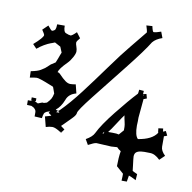

<svg xmlns="http://www.w3.org/2000/svg" viewBox="-84 -753 929 931"><g transform="rotate(10 381.0 -287.0)"><path d="M569.8 -632.8 570.8 -634.8Q570.8 -640.6 562.5 -667L591.8 -668.9Q597.7 -641.1 602.5 -641.1Q614.3 -641.1 638.7 -649.9L649.9 -620.1Q619.1 -609.9 603.5 -590.8Q577.1 -546.9 501 -450.9Q424.8 -355 364.7 -278.8Q304.7 -202.6 304.7 -190.9Q304.7 -180.2 286.1 -161.6Q267.6 -143.1 262.9 -138.2Q258.3 -133.3 250.5 -125.7Q242.7 -118.2 239.7 -115.2L258.8 -101.1L245.6 -83V-82Q243.7 -83 242.7 -84L246.6 -91.8L241.7 -85Q213.9 -103 199.7 -103Q185.5 -103 167.5 -97.2L154.8 -147Q162.1 -148.9 173.1 -152.3Q184.1 -155.8 184.6 -155.8Q180.7 -160.6 169.4 -167L174.8 -175.8Q171.9 -174.8 166.5 -173.1Q161.1 -171.4 158.9 -170.4Q156.7 -169.4 153.1 -166.7Q149.4 -164.1 147.5 -160.6Q143.6 -151.9 141.6 -136.2L105.5 -138.2V-159.2Q105.5 -170.9 93.8 -179.2H94.7L81.5 -186L59.6 -187V-210H75.7Q79.6 -210 81.5 -211.9Q75.7 -211.9 75.7 -210.9V-227.1L98.6 -226.1V-217.8Q98.6 -213.4 97.7 -212.6Q96.7 -211.9 92.8 -211.9L109.9 -203.1Q131.8 -212.4 133.5 -211.2Q135.3 -210 139.6 -210.9L152.8 -214.8Q165.5 -228 170.9 -237.5Q176.3 -247.1 179.7 -264.2L169.4 -293L167.5 -295.9L152.8 -301.8Q95.2 -325.2 83.5 -324.7Q71.8 -324.2 49.8 -319.8L48.8 -351.1Q82 -357.4 96.2 -366.2Q110.4 -375 115 -378.4Q119.6 -381.8 128.7 -390.6Q137.7 -399.4 138.7 -399.9L160.6 -414.1L169.4 -436Q171.9 -442.4 175 -451.4Q178.2 -460.4 180.7 -465.8L169.4 -493.2L140.6 -508.8L123.5 -502L124.5 -502.9Q88.9 -489.7 56.6 -462.9L37.6 -482.9Q82.5 -522 82.5 -535.2Q82.5 -538.6 68.8 -559.1L94.7 -584Q111.8 -562 116.7 -562Q128.9 -565.4 132.1 -572.3Q135.3 -579.1 135.7 -597.2H172.9Q172.9 -566.4 185.5 -562L201.7 -556.2L200.7 -557.1L208.5 -555.2Q215.8 -555.2 236.8 -576.2L256.8 -549.8Q241.7 -532.7 241.7 -525.9Q241.7 -519 246.1 -506.8Q250.5 -494.6 250.5 -483.9Q250.5 -473.1 240.2 -454.1Q230 -435.1 217.3 -422.4Q181.6 -386.7 177.7 -369.1H178.7Q183.1 -369.1 189.5 -363.8Q210.4 -341.8 223.6 -332.5Q236.8 -323.2 248.3 -323.2Q259.8 -323.2 274.9 -326.2L285.6 -283.2Q248.5 -273.9 237.8 -242.2Q223.6 -206.1 200.7 -189Q207 -185.1 212.9 -185.1L204.6 -176.8H220.7L212.9 -185.1Q215.8 -185.1 220.7 -189.9Q265.1 -234.4 314 -298.6Q362.8 -362.8 415.5 -436Q468.3 -509.3 504.9 -553.2ZM574.7 95.2 575.7 74.2V61Q543.9 32.2 540.5 29.8Q540.5 -10.3 545.9 -44.9Q533.2 -52.2 525.9 -61Q505.4 -59.1 496.6 -59.1L422.9 -63Q411.6 -62 383.8 -46.9L368.7 -73.2Q399.9 -90.8 408.7 -109.9Q429.2 -152.8 484.9 -222.7Q540.5 -292.5 579.6 -334Q580.6 -335 582.5 -354L605.5 -352.1Q604.5 -344.2 604.5 -335.9L620.6 -339.8L626.5 -318.8Q613.8 -313 610.8 -313V-310.1L602.5 -220.2V-202.1L601.6 -181.2Q601.6 -132.3 617.7 -117.2Q686 -127.9 709.5 -164.1Q708 -165.5 706.5 -186L729.5 -189Q731.4 -177.2 731.4 -173.8L744.6 -179.2L754.9 -158.2Q743.7 -152.8 739.7 -152.8V-101.1Q739.7 -81.1 761.7 -60.1L736.8 -36.1Q711.9 -61 687.5 -61L660.2 -61.5Q621.6 -61.5 614.3 -43.9Q611.8 -38.1 611.8 -30.8Q611.8 -23.4 616.7 14.2L619.6 39.1Q622.1 41.5 643.6 50.8L641.6 81.1Q609.9 64.9 606.4 64.9H605.5Q605.5 65.9 605 68.4Q604.5 70.8 600.6 95.2ZM543.5 -164.1Q543.5 -172.9 539.6 -189.2Q535.6 -205.6 533.7 -219.2Q523.4 -206.1 502.4 -173.1Q481.4 -140.1 469.7 -126H491.7Q513.7 -126 522.5 -123L543.5 -147ZM448.7 -113.8 451.7 -124 443.8 -115.2ZM607.9 -327.1Q607.9 -332 604.5 -334Q604.5 -331.1 607.9 -327.1Z"/></g></svg>

Font: Eater
Style: Regular
Weight: 400
Version: Version 001.002